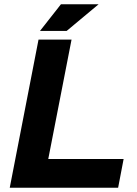

<svg xmlns="http://www.w3.org/2000/svg" viewBox="-20 -887 649 907"><path d="M26 0 162 -700H318L208 -136H564L538 0ZM169 -741 268 -867H446L295 -741Z"/></svg>

Font: REM SemiBold
Style: Italic
Weight: 600
Italic angle: -11°
Designer: Octavio Pardo
Foundry: Ashler Design
Version: Version 1.005;gftools[0.9.28]